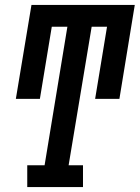

<svg xmlns="http://www.w3.org/2000/svg" viewBox="-20 -755 564 775"><path d="M90 0V-88H160L252 -647H189L141 -356H44L107 -735H524L462 -356H364L412 -647H350L257 -88H315V0Z"/></svg>

Font: Iosevka Slab Semibold Oblique
Style: Regular
Weight: 600
Italic angle: -9°
Monospace: yes
Designer: Belleve Invis
Foundry: Belleve Invis
Version: Version 11.1.1; ttfautohint (v1.8.3)